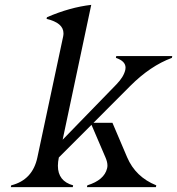

<svg xmlns="http://www.w3.org/2000/svg" viewBox="-20 -767 726 787"><path d="M24.4 0 25.9 -7.3Q113.8 -29.3 133.3 -122.1L238.8 -617.2Q240.2 -624 240.2 -630.4Q240.2 -673.3 170.9 -689.5L172.4 -696.3Q265.6 -736.8 354 -747.1L236.8 -194.3L457.5 -421.4Q487.3 -452.1 493.7 -481Q494.6 -485.4 494.6 -489.7Q494.6 -516.6 455.1 -529.8L456.5 -537.1H686L684.6 -529.8Q596.2 -497.1 514.2 -415L363.3 -263.7H440.9L501 -122.6Q535.6 -41.5 620.6 -7.3L619.1 0H336.4L337.9 -7.3Q407.2 -28.8 418.9 -76.7Q420.4 -82.5 420.4 -88.4Q420.4 -103 412.6 -121.1L355 -255.4L221.2 -121.6Q217.3 -103 217.3 -87.4Q217.3 -24.4 279.8 -7.3L278.3 0Z"/></svg>

Font: Modern Antiqua
Style: Book Oblique
Weight: 400
Italic angle: -12°
Designer: Wojciech Kalinowski "wmk69" (wmk69@o2.pl)
Foundry: Wojciech Kalinowski "wmk69" (wmk69@o2.pl)
Version: Version 3.1.0; 2021-05-28